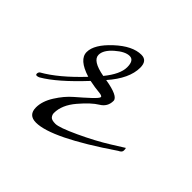

<svg xmlns="http://www.w3.org/2000/svg" viewBox="-96 -363 462 462"><g transform="rotate(45 135.5 -131.5)"><path d="M7 -67Q3 -65 -0.5 -65Q-4 -65 -4 -69Q-4 -73 -1 -76Q40 -99 89 -151Q44 -165 44 -190.5Q44 -216 78 -247.5Q112 -279 142 -279Q162 -279 162 -255Q162 -218 125 -176Q173 -168 173 -153Q173 -133 155.5 -122.5Q138 -112 115 -85Q92 -58 92 -31Q92 -25 96 -20Q100 -15 113 -15Q126 -15 168 -34.5Q210 -54 242 -74L274 -94Q275 -92 275 -86Q275 -80 266 -76Q131 16 78 16Q52 16 52 -10Q52 -31 66.5 -54Q81 -77 98.5 -92Q116 -107 130.5 -120.5Q145 -134 145 -138Q145 -142 132.5 -143Q120 -144 100 -148Q45 -89 7 -67ZM69 -206Q69 -186 113 -178Q139 -210 139 -233.5Q139 -257 124 -257Q109 -257 89 -239.5Q69 -222 69 -206Z"/></g></svg>

Font: Mr De Haviland
Style: Regular
Weight: 400
Designer: Alejandro Paul
Foundry: Alejandro Paul
Version: Version 1.000